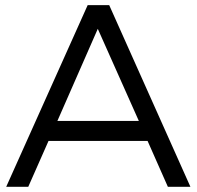

<svg xmlns="http://www.w3.org/2000/svg" viewBox="-20 -720 758 740"><path d="M3.9 0 317.9 -700.2H400.9L713.9 0H627L548.8 -176.8H167L88.9 0ZM201.2 -253.9H515.1L356.9 -608.9Z"/></svg>

Font: Montserrat Light
Style: Regular
Weight: 300
Designer: Julieta Ulanovsky
Foundry: Julieta Ulanovsky
Version: Version 1.000;PS 002.000;hotconv 1.0.70;makeotf.lib2.5.58329